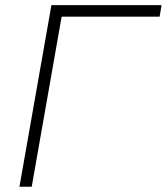

<svg xmlns="http://www.w3.org/2000/svg" viewBox="-20 -713 637 733"><path d="M54.2 0 176.3 -693.4H596.7L589.4 -649.4H215.3L101.1 0Z"/></svg>

Font: CaskaydiaCove NFP ExtraLight
Style: Italic
Weight: 200
Italic angle: -10°
Designer: Aaron Bell
Foundry: Saja Typeworks
Version: Version 2111.001; VTT 6.35;Nerd Fonts 3.1.1